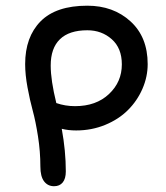

<svg xmlns="http://www.w3.org/2000/svg" viewBox="-20 -724 579 671"><path d="M168.9 -73.2Q147 -73.2 134 -90.3Q121.1 -107.4 121.1 -142.1Q121.1 -194.3 112.8 -247.3Q104.5 -300.3 94.5 -336.9Q84.5 -373.5 76.2 -418.2Q67.9 -462.9 67.9 -500Q67.9 -594.7 121.8 -649.4Q175.8 -704.1 285.2 -704.1Q376 -704.1 436 -649.4Q496.1 -594.7 496.1 -500Q496.1 -455.6 477.8 -413.6Q459.5 -371.6 427.2 -339.4Q395 -307.1 347.7 -287.6Q300.3 -268.1 246.1 -268.1Q218.8 -268.1 195.8 -273.9Q210 -196.3 210 -125Q210 -99.6 199.2 -86.4Q188.5 -73.2 168.9 -73.2ZM157.2 -495.1Q157.2 -443.4 176.8 -363.8Q208 -353 242.2 -353Q315.9 -353 360.8 -395.3Q405.8 -437.5 405.8 -499Q405.8 -555.7 370.6 -586.9Q335.4 -618.2 285.2 -618.2Q221.7 -618.2 189.5 -586.9Q157.2 -555.7 157.2 -495.1Z"/></svg>

Font: Shantell Sans Irregular Bouncy
Style: Regular
Weight: 400
Designer: Stephen Nixon, Anya Danilova, Shantell Martin
Foundry: Arrow Type
Version: Version 1.006;[9816181b4]